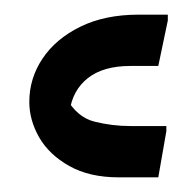

<svg xmlns="http://www.w3.org/2000/svg" viewBox="-20 -740 261 262"><path d="M20 -601Q20 -633 38 -660Q56 -687 89.5 -703.5Q123 -720 169 -720H209V-712L196 -650H158Q121 -650 100 -633.5Q79 -617 75 -588L70 -607Q85 -580 109 -574Q133 -568 158 -568H207V-561L196 -498H142Q102 -498 74.5 -513.5Q47 -529 33.5 -552.5Q20 -576 20 -601Z"/></svg>

Font: Kufam
Style: Regular
Weight: 400
Designer: Wael Morcos, Artur Schmal
Foundry: Original Type
Version: Version 1.301; ttfautohint (v1.8.3)